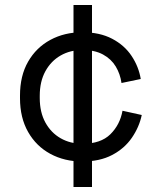

<svg xmlns="http://www.w3.org/2000/svg" viewBox="-20 -632 639 768"><path d="M309 14Q238 14 181.5 -16.5Q125 -47 92.5 -104Q60 -161 60 -239V-250Q60 -329 92.5 -385.5Q125 -442 181.5 -472.5Q238 -503 309 -503Q379 -503 428.5 -477Q478 -451 506.5 -408Q535 -365 543 -316L466 -300Q461 -336 443 -366Q425 -396 392 -414Q359 -432 310 -432Q261 -432 222.5 -410Q184 -388 161.5 -347Q139 -306 139 -249V-240Q139 -183 161.5 -142Q184 -101 222.5 -79Q261 -57 310 -57Q383 -57 421.5 -95Q460 -133 470 -189L547 -172Q537 -124 507.5 -81Q478 -38 428.5 -12Q379 14 309 14ZM274 116V-612H348V116Z"/></svg>

Font: Space Grotesk Light
Style: Regular
Weight: 400
Version: Version 2.000